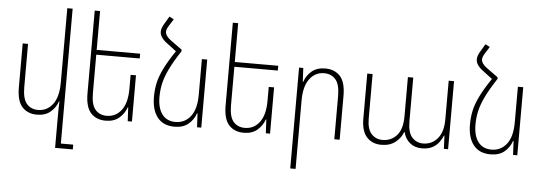

<svg xmlns="http://www.w3.org/2000/svg" viewBox="-58 -946 3833 1360"><g transform="rotate(5 1858.5 -265.5)"><path d="M408 199H496V233H370V0Q370 -26 370.5 -49.5Q371 -73 372 -98H369Q354 -53 317 -21.5Q280 10 221 10Q155 10 116 -32.5Q77 -75 77 -172V-484H115V-176Q115 -94 145 -59Q175 -24 226 -24Q290 -24 330 -76.5Q370 -129 370 -231V-760H408Z M896 -329V0H866L861 -98H858Q842 -53 805.5 -21.5Q769 10 709 10Q643 10 604 -32.5Q565 -75 565 -172V-760H603V-484H912V-450H603V-176Q603 -94 633 -59.5Q663 -25 714 -25Q778 -25 818 -77Q858 -129 858 -231V-329Z M1202 -538V-526Q1152 -450 1124.5 -393.5Q1097 -337 1086 -289.5Q1075 -242 1075 -190Q1075 -112 1108 -68Q1141 -24 1203 -24Q1269 -24 1310 -76Q1351 -128 1351 -231V-484H1389V0H1359L1354 -98H1350Q1335 -53 1298 -21.5Q1261 10 1199 10Q1119 10 1077.5 -42.5Q1036 -95 1036 -189Q1036 -239 1046 -286Q1056 -333 1083.5 -389.5Q1111 -446 1163 -523L1093 -576Q1044 -613 1044 -652Q1044 -678 1064 -710L1096 -764L1128 -747L1097 -698Q1081 -673 1081 -655Q1081 -627 1118 -599Z M1878 -329V0H1848L1843 -98H1840Q1824 -53 1787.5 -21.5Q1751 10 1691 10Q1625 10 1586 -32.5Q1547 -75 1547 -172V-760H1585V-484H1894V-450H1585V-176Q1585 -94 1615 -59.5Q1645 -25 1696 -25Q1760 -25 1800 -77Q1840 -129 1840 -231V-329Z M2042 233V-484H2072L2077 -386H2080Q2095 -432 2132 -463Q2169 -494 2228 -494Q2295 -494 2334 -451.5Q2373 -409 2373 -312V0H2335V-308Q2335 -390 2304.5 -425Q2274 -460 2223 -460Q2160 -460 2120 -407.5Q2080 -355 2080 -253V233Z M2669 10Q2605 10 2566 -32.5Q2527 -75 2527 -164V-484H2565V-168Q2565 -92 2596.5 -58.5Q2628 -25 2674 -25Q2737 -25 2776.5 -69.5Q2816 -114 2816 -205V-484H2854V-174Q2854 -93 2885.5 -59Q2917 -25 2963 -25Q3026 -25 3066 -72.5Q3106 -120 3106 -207V-484H3144V0H3114L3110 -94H3107Q3097 -70 3079.5 -46Q3062 -22 3032.5 -6Q3003 10 2958 10Q2907 10 2872.5 -18.5Q2838 -47 2827 -94H2824Q2807 -50 2768.5 -20Q2730 10 2669 10Z M3449 -538V-526Q3399 -450 3371.5 -393.5Q3344 -337 3333 -289.5Q3322 -242 3322 -190Q3322 -112 3355 -68Q3388 -24 3450 -24Q3516 -24 3557 -76Q3598 -128 3598 -231V-484H3636V0H3606L3601 -98H3597Q3582 -53 3545 -21.5Q3508 10 3446 10Q3366 10 3324.5 -42.5Q3283 -95 3283 -189Q3283 -239 3293 -286Q3303 -333 3330.5 -389.5Q3358 -446 3410 -523L3340 -576Q3291 -613 3291 -652Q3291 -678 3311 -710L3343 -764L3375 -747L3344 -698Q3328 -673 3328 -655Q3328 -627 3365 -599Z"/></g></svg>

Font: Noto Sans Armenian SemiCondensed ExtraLight
Style: Regular
Weight: 200
Width: 4
Designer: Monotype Design Team
Foundry: Monotype Imaging Inc.
Version: Version 2.008; ttfautohint (v1.8.4.7-5d5b)